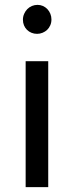

<svg xmlns="http://www.w3.org/2000/svg" viewBox="-20 -769 306 789"><path d="M85.4 -517.6H178.2V0H85.4ZM132.3 -629.9Q120.1 -629.9 109.4 -634.3Q98.6 -638.7 90.8 -646.5Q83 -654.3 78.6 -664.8Q74.2 -675.3 74.2 -688Q74.2 -700.7 79.1 -711.9Q84 -723.1 92 -731.4Q100.1 -739.7 111.1 -744.4Q122.1 -749 134.3 -749Q146 -749 156.5 -744.4Q167 -739.7 174.8 -731.4Q182.6 -723.1 187 -712.2Q191.4 -701.2 191.4 -689Q191.4 -675.8 186.5 -664.8Q181.6 -653.8 173.6 -646.2Q165.5 -638.7 154.8 -634.3Q144 -629.9 132.3 -629.9Z"/></svg>

Font: Proza Libre
Style: Regular
Weight: 400
Designer: Jasper de Waard
Foundry: Jasper de Waard
Version: Version 1.000; ttfautohint (v1.4.1.8-43bc)